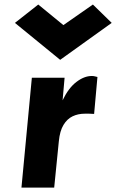

<svg xmlns="http://www.w3.org/2000/svg" viewBox="-20 -848 525 868"><path d="M77 0 124 -496.5H272L263 -394.5Q289.5 -450 325 -477.2Q360.5 -504.5 395 -504.5Q403 -504.5 408.8 -502.8Q414.5 -501 420.5 -500L405.5 -333Q395 -334 383.8 -334Q372.5 -334 363 -334Q333 -334 308.2 -322.2Q283.5 -310.5 267 -283.2Q250.5 -256 246 -209.5L225 0ZM400 -827.5 485 -744.5 252 -577.5 47.5 -744.5 153 -827.5 266.5 -734.5Z"/></svg>

Font: Karla ExtraBold
Style: Italic
Weight: 800
Italic angle: -8°
Designer: Jonathan Pinhorn
Version: Version 2.004;gftools[0.9.33]